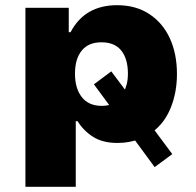

<svg xmlns="http://www.w3.org/2000/svg" viewBox="-20 -540 757 740"><path d="M78 180V-510H245V-416H252Q280 -469 325 -494.5Q370 -520 431 -520Q504 -520 556 -485.5Q608 -451 635 -391.5Q662 -332 662 -255Q662 -184 638 -124.5Q614 -65 566 -30L569 -47L644 54L576 104L493 -9L518 -4Q499 3 477.5 7Q456 11 433 11Q376 11 339 -12.5Q302 -36 279 -73H272V180ZM372 -132Q384 -132 394.5 -134Q405 -136 413 -140L409 -124L342 -215L409 -265L471 -182L456 -184Q464 -198 468.5 -216Q473 -234 473 -256Q473 -313 447.5 -345Q422 -377 371 -377Q321 -377 295 -345Q269 -313 269 -256Q269 -199 295.5 -165.5Q322 -132 372 -132Z"/></svg>

Font: Nunito Sans 6pt Black
Style: Regular
Weight: 900
Version: Version 3.101;gftools[0.9.27]